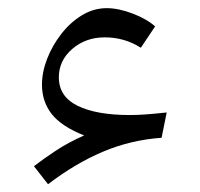

<svg xmlns="http://www.w3.org/2000/svg" viewBox="-20 -469 499 478"><path d="M189.5 -131.8Q132.8 -154.3 108.6 -185.3Q84.5 -216.3 84.5 -257.8Q84.5 -289.6 97.4 -322.8Q110.4 -356 132.8 -384.8Q155.3 -413.6 184.3 -431.2Q213.4 -448.7 245.6 -448.7Q274.9 -448.7 310.1 -435.3Q345.2 -421.9 366.2 -403.3L330.6 -350.1Q290 -376 240.7 -376Q193.4 -376 159.9 -347.2Q126.5 -318.4 126.5 -276.4Q126.5 -228.5 173.3 -205.6Q220.2 -182.6 303.2 -182.6Q322.3 -182.6 342 -184.1Q361.8 -185.5 395 -189L382.3 -126Q305.7 -120.6 236.3 -91.3Q167 -62 99.6 -10.3L64.5 -55.2Q86.4 -72.3 118.4 -93.5Q150.4 -114.7 189.5 -131.8Z"/></svg>

Font: Pinar DS3-Regular
Style: Regular
Weight: 400
Designer: Amin Abedi
Version: Version 2.000